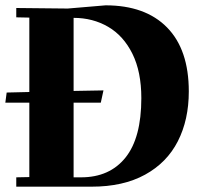

<svg xmlns="http://www.w3.org/2000/svg" viewBox="-25 -700 752 720"><path d="M683 -357Q683 -251 642 -170.5Q601 -90 519 -45Q437 0 319 0H36V-35L85 -36V-315H-5L0 -353L85 -355V-634L36 -635V-670L229 -668L371 -680Q520 -680 601.5 -597Q683 -514 683 -357ZM505 -332Q505 -431 471.5 -498.5Q438 -566 380.5 -599.5Q323 -633 251 -633V-359L363 -361L353 -315H251V-35H279Q386 -35 445.5 -109Q505 -183 505 -332Z"/></svg>

Font: Rakkas
Style: Regular
Weight: 400
Designer: Zeynep Akay
Foundry: Zeynep Akay
Version: Version 2.000